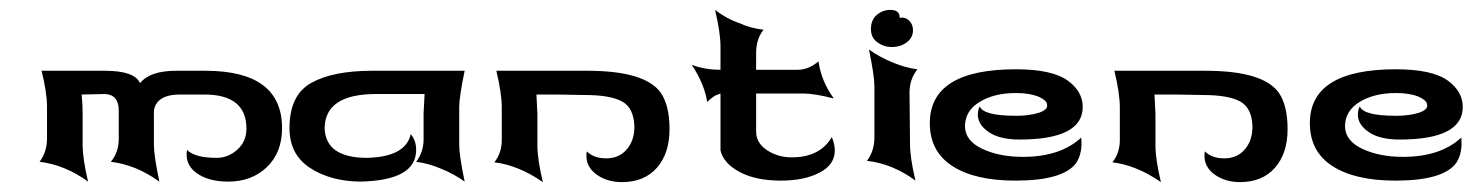

<svg xmlns="http://www.w3.org/2000/svg" viewBox="-20 -365 2976 388"><path d="M64 -222H192Q252 -222 263 -197Q283 -222 336 -222H395Q550 -222 550 -106Q550 -57 519.5 -27.5Q489 2 441 2Q401 2 377 -15.5Q353 -33 358 -62Q374 -46 418 -46Q441 -46 459.5 -62.5Q478 -79 478 -105Q478 -174 393 -174H344Q317 -174 303.5 -163.5Q290 -153 291 -134V-72Q291 -51 302 2Q255 -32 204 -38Q220 -57 220 -85V-141Q220 -174 192 -175L145 -174Q147 -154 147 -136V-72Q147 -44 158 2Q111 -32 60 -38Q75 -58 75 -85V-149Q75 -178 64 -222Z M908 -149V-72Q908 -51 919 2Q897 -14 869 -25Q845 -35 821 -38Q836 -58 836 -83V-136L838 -175H740Q637 -175 636 -106Q638 -46 722 -46Q800 -48 810 -94Q821 -81 821 -62Q821 0 707 2Q647 1 606 -26Q565 -53 565 -106Q565 -173 609 -197.5Q653 -222 732 -222H919Q908 -169 908 -149Z M994 -148V-82Q994 -56 979 -37Q1028 -31 1077 3Q1066 -43 1066 -71V-84V-135L1064 -174H1105L1162 -173Q1213 -173 1237 -160Q1261 -147 1262 -109Q1262 -81 1246.5 -63Q1231 -45 1205 -45Q1180 -45 1166 -59Q1165 -57 1165 -50Q1165 -27 1186 -12Q1207 3 1237 3Q1282 3 1307.5 -26Q1333 -55 1333 -104Q1333 -152 1315 -178Q1283 -222 1167 -222H983Q994 -176 994 -148Z M1436 -271V-224Q1404 -224 1378 -234Q1404 -194 1409 -159Q1422 -171 1428 -173Q1436 -176 1436 -176V-61Q1442 -35 1474.5 -17.5Q1507 0 1558 0Q1605 0 1636 -16Q1667 -32 1667 -61Q1667 -73 1661 -88Q1637 -47 1580 -47Q1552 -47 1530 -61.5Q1508 -76 1508 -99V-176H1604Q1626 -176 1665 -166Q1640 -200 1634 -241Q1614 -224 1592 -224H1508V-258Q1508 -286 1523 -305Q1496 -308 1475 -318Q1450 -326 1425 -345Q1436 -299 1436 -271Z M1747 -87V-191Q1747 -212 1736 -265Q1758 -249 1786 -238Q1810 -228 1834 -225Q1818 -205 1818 -178L1819 -74Q1819 -46 1830 0Q1784 -34 1732 -40Q1747 -60 1747 -87ZM1798 -329V-330Q1798 -345 1779 -345Q1764 -345 1752 -335Q1740 -325 1740 -306Q1740 -289 1753 -279.5Q1766 -270 1782 -270Q1800 -270 1812.5 -279.5Q1825 -289 1825 -304Q1825 -316 1817 -323.5Q1809 -331 1798 -329Z M1930 -109Q1930 -141 1959.5 -159Q1989 -177 2033 -177Q2060 -177 2078 -170Q2096 -162 2096 -153Q2097 -148 2092.5 -144Q2088 -140 2079 -137Q2059 -131 2034 -131Q1967 -131 1960 -150Q1956 -143 1956 -132Q1957 -112 1979 -97.5Q2001 -83 2040 -83Q2168 -83 2168 -149Q2168 -180 2138 -202Q2106 -225 2033 -225Q1859 -225 1859 -116Q1859 -59 1904.5 -29.5Q1950 0 2032 0Q2129 0 2155 -36Q2168 -56 2165 -87Q2123 -48 2047 -48Q2000 -48 1965.5 -64Q1931 -80 1930 -109Z M2243 -148V-82Q2243 -56 2228 -37Q2277 -31 2326 3Q2315 -43 2315 -71V-84V-135L2313 -174H2354L2411 -173Q2462 -173 2486 -160Q2510 -147 2511 -109Q2511 -81 2495.5 -63Q2480 -45 2454 -45Q2429 -45 2415 -59Q2414 -57 2414 -50Q2414 -27 2435 -12Q2456 3 2486 3Q2531 3 2556.5 -26Q2582 -55 2582 -104Q2582 -152 2564 -178Q2532 -222 2416 -222H2232Q2243 -176 2243 -148Z M2698 -109Q2698 -141 2727.5 -159Q2757 -177 2801 -177Q2828 -177 2846 -170Q2864 -162 2864 -153Q2865 -148 2860.5 -144Q2856 -140 2847 -137Q2827 -131 2802 -131Q2735 -131 2728 -150Q2724 -143 2724 -132Q2725 -112 2747 -97.5Q2769 -83 2808 -83Q2936 -83 2936 -149Q2936 -180 2906 -202Q2874 -225 2801 -225Q2627 -225 2627 -116Q2627 -59 2672.5 -29.5Q2718 0 2800 0Q2897 0 2923 -36Q2936 -56 2933 -87Q2891 -48 2815 -48Q2768 -48 2733.5 -64Q2699 -80 2698 -109Z"/></svg>

Font: RIT Indira
Style: Bold
Weight: 700
Designer: Sudheer S
Version: 0.9